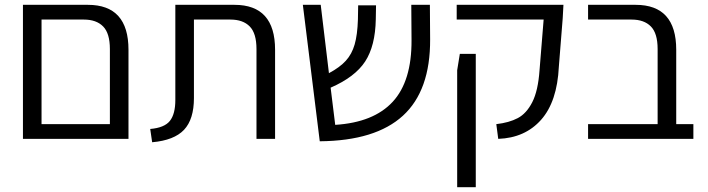

<svg xmlns="http://www.w3.org/2000/svg" viewBox="-20 -575 2930 795"><path d="M512 -369V0H435H94H75V-555H152H344Q512 -555 512 -369ZM435 -61V-372Q435 -437 407 -465.5Q379 -494 327 -494H152V-61Z M602 -41Q661 -46 683.5 -74.5Q706 -103 706 -161V-555H951Q1119 -555 1119 -369V0H1042V-372Q1042 -437 1014 -465.5Q986 -494 934 -494H783V-169Q783 -81 742 -37.5Q701 6 610 14Z M1304 10 1234 -555H1308L1342 -272Q1387 -296 1412 -323.5Q1437 -351 1448.5 -391Q1460 -431 1462 -494L1463 -553H1537L1536 -495Q1534 -385 1492 -320.5Q1450 -256 1349 -212L1368 -58Q1527 -68 1606 -153.5Q1685 -239 1684 -409L1683 -555H1760L1761 -412Q1762 -200 1648.5 -96Q1535 8 1304 10Z M2035 -61Q2088 -67 2124 -86Q2160 -105 2184 -152Q2208 -199 2214 -284L2231 -494H1871V-555H2313L2310 -500L2294 -299Q2287 -154 2220.5 -79Q2154 -4 2043 0ZM1873 -284 1884 -352H1950V200H1873Z M2851 -61V0H2703H2415V-61H2703V-372Q2703 -437 2675 -465.5Q2647 -494 2595 -494H2415V-555H2612Q2780 -555 2780 -369V-61Z"/></svg>

Font: Assistant-zap
Style: zap
Weight: 400
Designer: Hebrew By Ben Nathan, Latin by Paul Hunt
Version: Version 2.001